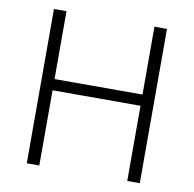

<svg xmlns="http://www.w3.org/2000/svg" viewBox="-80 -795 883 875"><g transform="rotate(10 362.0 -357.0)"><path d="M623 0H565V-348H158V0H100V-714H158V-400H565V-714H623Z"/></g></svg>

Font: Noto Sans Arabic UI Lt
Style: Regular
Weight: 300
Designer: Monotype Design Team, Nadine Chahine and Nizar Qandah
Foundry: Monotype Imaging Inc.
Version: Version 2.010; ttfautohint (v1.8.4.7-5d5b)